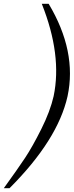

<svg xmlns="http://www.w3.org/2000/svg" viewBox="-37 -773 387 1006"><path d="M182 -753H218Q367 -504 317 -269Q266 -40 13 213H-17Q56 112 94.5 54Q133 -4 179.5 -97Q226 -190 244 -269Q289 -484 182 -753Z"/></svg>

Font: Afta serif
Style: Italic
Weight: 400
Italic angle: -12°
Designer: parq.ink
Foundry: Oriol Esparraguera Font
Version: Version 1.000